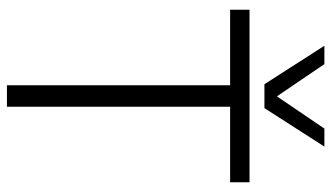

<svg xmlns="http://www.w3.org/2000/svg" viewBox="-221 -735 956 554"><g transform="rotate(90 257.0 -458.0)"><path d="M506 -644H288V0H226V-644H8V-700H506ZM403 -916 292 -743H223L112 -916H165L258 -779L351 -916Z"/></g></svg>

Font: Georama Light
Style: Regular
Weight: 300
Designer: Jean-Baptiste Levee
Foundry: Production Type
Version: Version 1.000